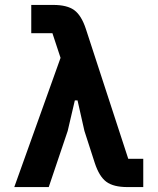

<svg xmlns="http://www.w3.org/2000/svg" viewBox="-20 -760 640 780"><path d="M193 -625H107V-740H196Q253 -740 282 -718.5Q311 -697 329 -642L501 -115H562V0H498Q441 0 412 -21.5Q383 -43 365 -98L323 -228L295 -352H284L255 -228L178 0H38L226 -525Z"/></svg>

Font: Lilex
Style: Regular
Weight: 400
Monospace: yes
Designer: Mike Abbink, Paul van der Laan, Pieter van Rosmalen, Mikhael Khrustik
Foundry: Mikhael Khrustik
Version: Version 2.510